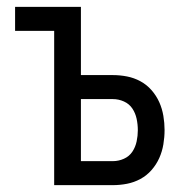

<svg xmlns="http://www.w3.org/2000/svg" viewBox="-20 -540 540 560"><path d="M138 0V-450H24V-520H216V-321H309Q330 -321 350.5 -317Q371 -313 389.5 -303Q408 -293 422 -277Q436 -261 444.5 -242Q453 -223 456.5 -202Q460 -181 460 -161Q460 -140 456.5 -119Q453 -98 444.5 -79Q436 -60 422 -44Q408 -28 389.5 -18Q371 -8 350.5 -4Q330 0 309 0ZM216 -70H309Q326 -70 341.5 -77Q357 -84 366 -97.5Q375 -111 378.5 -127.5Q382 -144 382 -160Q382 -177 378.5 -193.5Q375 -210 366 -223.5Q357 -237 341.5 -244Q326 -251 309 -251H216Z"/></svg>

Font: Iosevka SS04
Style: Regular
Weight: 400
Monospace: yes
Designer: Belleve Invis
Foundry: Belleve Invis
Version: Version 19.0.0; ttfautohint (v1.8.4)